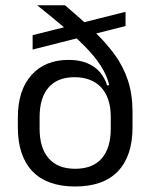

<svg xmlns="http://www.w3.org/2000/svg" viewBox="-20 -682 560 715"><path d="M260 12.5Q155 12.5 100.8 -44.2Q46.5 -101 46.5 -207.5V-244.5Q46.5 -346 97.2 -402.5Q148 -459 235.5 -459Q274 -459 303 -447.5Q332 -436 351 -414.5Q370 -393 379 -363.5L400 -368.5L392.5 -250.5Q392 -285.5 382.5 -312.5Q373 -339.5 355.8 -357.5Q338.5 -375.5 313.8 -385Q289 -394.5 258 -394.5Q194 -394.5 160.8 -356.2Q127.5 -318 127.5 -246V-203Q127.5 -130.5 161.5 -92Q195.5 -53.5 260 -53.5Q325 -53.5 358.8 -92Q392.5 -130.5 392.5 -203Q392.5 -221.5 392.5 -238.5Q392.5 -255.5 392.5 -277Q392 -297 392 -310Q392 -323 391.5 -341Q386 -382 366.2 -418.5Q346.5 -455 312.5 -492Q278.5 -529 230 -570.5Q181.5 -612 119 -662V-662.5H222Q281.5 -612 328.2 -567.5Q375 -523 407.2 -478.5Q439.5 -434 456.5 -382.2Q473.5 -330.5 473.5 -265.5V-208Q473.5 -101 419.2 -44.2Q365 12.5 260 12.5ZM101.5 -497.5V-551L447.5 -638V-585Z"/></svg>

Font: Anek Odia Medium
Style: Regular
Weight: 400
Version: Version 1.003